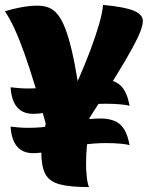

<svg xmlns="http://www.w3.org/2000/svg" viewBox="-42 -731 601 781"><path d="M320 30Q242 30 200 18.5Q158 7 142 -24Q126 -55 126 -112Q126 -134 131.5 -164.5Q137 -195 144 -228Q99 -396 57.5 -513Q16 -630 -22 -685Q5 -694 42 -701Q79 -708 111 -708Q137 -708 157.5 -699.5Q178 -691 194 -670.5Q210 -650 223.5 -615Q237 -580 249.5 -527.5Q262 -475 274 -401Q304 -469 326 -528Q348 -587 361.5 -634Q375 -681 377 -711Q465 -703 502 -687.5Q539 -672 539 -646Q539 -630 529.5 -604.5Q520 -579 496.5 -535.5Q473 -492 430.5 -423Q388 -354 322 -251Q317 -199 312.5 -149.5Q308 -100 308 -66Q308 -38 311 -11Q314 16 320 30ZM390 -149Q345 -149 302 -143Q259 -137 220.5 -128.5Q182 -120 149.5 -114Q117 -108 93 -108Q8 -108 1 -216Q17 -214 35.5 -212.5Q54 -211 72 -211Q128 -211 178.5 -220.5Q229 -230 276 -239.5Q323 -249 366 -249Q420 -249 447.5 -224Q475 -199 485 -140Q477 -144 448.5 -146.5Q420 -149 390 -149ZM390 -309Q345 -309 302 -303Q259 -297 220.5 -288.5Q182 -280 149.5 -274Q117 -268 93 -268Q8 -268 1 -376Q17 -374 35.5 -372.5Q54 -371 72 -371Q128 -371 178.5 -380.5Q229 -390 276 -399.5Q323 -409 366 -409Q420 -409 447.5 -384Q475 -359 485 -300Q477 -304 448.5 -306.5Q420 -309 390 -309Z"/></svg>

Font: Merienda Black
Style: Regular
Weight: 900
Designer: Eduardo Rodriguez Tunni
Foundry: Eduardo Rodriguez Tunni
Version: Version 2.001